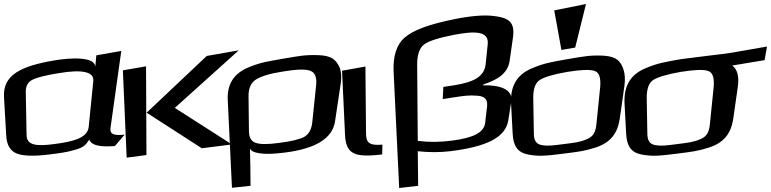

<svg xmlns="http://www.w3.org/2000/svg" viewBox="-91 -755 3859 961"><path d="M462 -114 516 -500 391 -478 386 -420C385 -474 257 -466 177 -452C16 -424 -77 -381 -71 -270L-60 -79C-58 -30 -40 0 -8 13C24 26 79 28 157 18C207 12 246 6 273 -2C326 -16 334 -24 356 -56C366 -28 408 -18 484 -24L533 -81C482 -76 458 -81 462 -114ZM181 -34C97 -23 43 -25 42 -78L38 -296C38 -323 48 -343 68 -354C89 -366 134 -378 204 -389C322 -409 380 -395 376 -350L353 -120C347 -63 272 -46 181 -34Z M1070 -32 784 -215 1104 -503 944 -475 643 -191 919 -13ZM642 21 640 -423 524 -403 543 34Z M1160 -13C1163 -1 1179 8 1207 12C1235 17 1276 16 1332 9C1487 -10 1573 -61 1586 -148L1615 -341C1619 -372 1617 -398 1608 -419C1589 -460 1564 -477 1500 -479C1435 -481 1407 -475 1325 -461C1246 -447 1219 -444 1158 -420C1077 -388 1045 -332 1049 -253L1070 185L1163 175L1162 76C1162 60 1160 4 1160 -13ZM1472 -143C1468 -106 1454 -82 1430 -69C1406 -57 1365 -47 1307 -40C1251 -32 1212 -32 1189 -40C1167 -47 1155 -67 1155 -99L1153 -272C1152 -312 1165 -341 1190 -357C1215 -373 1260 -387 1325 -397C1391 -408 1437 -410 1461 -401C1486 -393 1496 -367 1491 -325Z M1741 -89 1738 -422 1621 -401 1636 -79C1637 -52 1642 -31 1651 -15C1675 28 1735 28 1822 18L1823 -31C1759 -26 1741 -38 1741 -89Z M2327 -328 2328 -332C2399 -356 2450 -386 2460 -451L2476 -564C2488 -643 2458 -666 2380 -675C2334 -681 2269 -676 2188 -660C2062 -635 1978 -605 1936 -568C1894 -533 1876 -475 1879 -398L1907 186L2002 175L2000 2C2057 8 2110 8 2161 2C2253 -9 2323 -27 2370 -51C2418 -76 2446 -109 2453 -152L2468 -247C2478 -311 2405 -330 2327 -328ZM2350 -533 2340 -435C2333 -367 2273 -343 2181 -328L2128 -320L2125 -259L2182 -268C2237 -276 2255 -279 2297 -276C2334 -274 2351 -258 2347 -223L2337 -138C2334 -116 2319 -97 2293 -83C2267 -69 2226 -58 2170 -51C2108 -43 2052 -43 2000 -50L1997 -433C1997 -480 2008 -514 2031 -532C2055 -550 2105 -566 2183 -581C2280 -599 2358 -603 2350 -533Z M3034 -323C3039 -356 3037 -384 3030 -406C3015 -451 2994 -471 2934 -476C2870 -480 2836 -474 2750 -459C2665 -444 2633 -439 2571 -413C2490 -379 2463 -317 2467 -236L2475 -86C2478 -28 2497 7 2550 18C2606 29 2643 25 2730 14C2800 5 2832 2 2888 -16C2964 -40 3000 -87 3011 -160ZM2894 -132C2890 -97 2881 -73 2848 -59C2811 -43 2787 -41 2732 -34C2677 -27 2654 -23 2619 -29C2589 -35 2581 -56 2581 -90L2578 -267C2578 -311 2589 -341 2611 -355C2635 -370 2680 -383 2747 -395C2815 -406 2862 -408 2885 -400C2908 -393 2917 -366 2913 -319ZM2788 -517 2842 -735 2683 -703 2719 -505Z M3318 -459C3233 -444 3201 -439 3139 -413C3058 -379 3031 -317 3035 -236L3043 -86C3046 -28 3065 7 3118 18C3174 29 3211 25 3298 14C3368 5 3400 2 3456 -16C3532 -40 3568 -87 3579 -160L3602 -321C3609 -372 3600 -408 3574 -427L3736 -454L3748 -522L3564 -490C3541 -486 3342 -463 3318 -459ZM3462 -132C3458 -97 3449 -73 3416 -59C3379 -43 3355 -41 3300 -34C3245 -27 3222 -23 3187 -29C3157 -35 3149 -56 3149 -90L3146 -267C3146 -311 3157 -341 3179 -355C3203 -370 3248 -383 3315 -395C3383 -406 3430 -408 3453 -400C3476 -393 3485 -366 3481 -319Z"/></svg>

Font: Gamestation Warped
Style: Regular
Weight: 400
Designer: Jonas Hecksher
Foundry: Jonas Hecksher, Playtypeª, e-types AS
Version: Version 1.003